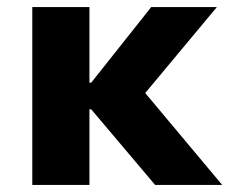

<svg xmlns="http://www.w3.org/2000/svg" viewBox="-20 -521 646 541"><path d="M71 0V-501H232V-288H237L406 -501H591L366 -231L369 -283L606 0H417L237 -213H232V0Z"/></svg>

Font: Nunito Sans 8pt ExtraBold
Style: Regular
Weight: 800
Version: Version 3.101;gftools[0.9.27]